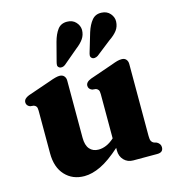

<svg xmlns="http://www.w3.org/2000/svg" viewBox="-107 -798 815 900"><g transform="rotate(-15 300.0 -348.0)"><path d="M64 -133V-339.5Q64 -354 60.2 -359.8Q56.5 -365.5 48.5 -368.5L30.5 -370.5Q13.5 -377.5 13.5 -393.5Q13.5 -411.5 39 -421.5L149.5 -459.5Q184 -472.5 200 -472.5Q214.5 -472.5 222.2 -463.8Q230 -455 230 -441.5V-164Q230 -127.5 245.8 -109.2Q261.5 -91 289 -91Q307.5 -91 326.5 -99Q345.5 -107 364.5 -124L365.5 -125V-339.5Q365.5 -354 361.5 -359.8Q357.5 -365.5 350 -368.5L332 -370.5Q314.5 -377.5 314.5 -393.5Q314.5 -411.5 340.5 -421.5L450.5 -459.5Q469 -466.5 480 -469.5Q491 -472.5 502 -472.5Q516 -472.5 523.5 -463.8Q531 -455 531 -441.5V-92.5Q531 -75 534.8 -67.5Q538.5 -60 546 -56.5L560.5 -52Q578 -42 578 -25.5Q578 0 549 0H432Q405 0 387.5 -18.2Q370 -36.5 370 -64.5V-77.5Q316 -29 273.2 -8.5Q230.5 12 193 12Q135.5 12 99.8 -26.5Q64 -65 64 -133ZM228.5 -630.5Q238 -665.5 254 -687Q270 -708.5 299.5 -708.5Q326.5 -708.5 342.2 -691.5Q358 -674.5 358.5 -653Q358 -629 345.5 -610.8Q333 -592.5 308.5 -574L238.5 -515Q231.5 -509.5 223 -508.5Q214.5 -507.5 208.5 -512Q202 -517 202.2 -524.2Q202.5 -531.5 205 -540.5ZM392.5 -633Q403.5 -667.5 420.8 -688.2Q438 -709 467 -707.5Q493.5 -706.5 508.8 -688.5Q524 -670.5 523 -649.5Q522 -625.5 508.8 -607.8Q495.5 -590 469.5 -572.5L398 -516.5Q390.5 -511.5 382 -510.8Q373.5 -510 368 -515Q362 -520.5 362.5 -527.8Q363 -535 366 -544Z"/></g></svg>

Font: Fraunces 72pt S050
Style: Bold
Weight: 700
Version: Version 1.000; ttfautohint (v1.8.3)